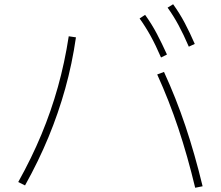

<svg xmlns="http://www.w3.org/2000/svg" viewBox="-20 -875 1040 905"><path d="M900 10Q864 -140 820.5 -270.5Q777 -401 721 -524L753 -536Q810 -412 854 -281Q898 -150 935 3ZM66 -17Q129 -130 175 -240.5Q221 -351 253 -465.5Q285 -580 304 -704L338 -699Q320 -574 287.5 -457.5Q255 -341 208.5 -228.5Q162 -116 98 -1ZM739 -604Q714 -662 690 -705.5Q666 -749 638 -788L664 -805Q695 -762 719 -716.5Q743 -671 767 -618ZM870 -655Q845 -713 821.5 -756.5Q798 -800 770 -839L796 -855Q827 -812 851 -766.5Q875 -721 898 -668Z"/></svg>

Font: M PLUS 1 Code ExtraLight
Style: Regular
Weight: 250
Designer: Coji Morishita
Foundry: UNDERFOREST DESIGN
Version: Version 1.002